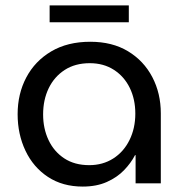

<svg xmlns="http://www.w3.org/2000/svg" viewBox="-20 -676 678 708"><path d="M285 12Q211 12 157 -23.5Q103 -59 74 -120Q45 -181 45 -255Q45 -330 77 -390.5Q109 -451 169 -486.5Q229 -522 313 -522Q394 -522 452 -487Q510 -452 541.5 -392Q573 -332 573 -258V0H480V-104H478Q463 -75 437.5 -48.5Q412 -22 374 -5Q336 12 285 12ZM309 -67Q359 -67 397.5 -91.5Q436 -116 457.5 -159.5Q479 -203 479 -257Q479 -310 458.5 -352Q438 -394 400 -418.5Q362 -443 311 -443Q257 -443 218.5 -418Q180 -393 159.5 -350.5Q139 -308 139 -254Q139 -202 159 -159.5Q179 -117 217 -92Q255 -67 309 -67ZM163 -594V-656H455V-594Z"/></svg>

Font: MuseoModerno Thin
Style: Regular
Weight: 400
Version: Version 1.003